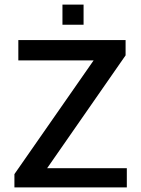

<svg xmlns="http://www.w3.org/2000/svg" viewBox="-20 -819 615 839"><path d="M252.9 -710.9V-798.8H345.2V-710.9ZM43 0V-58.1L389.2 -555.2H60.1V-644H528.8V-577.1L186 -84H534.2V0Z"/></svg>

Font: Kanit
Style: Regular
Weight: 400
Designer: Katatrad Team
Foundry: CadsonDemak
Version: Version 1.000;PS 001.000;hotconv 1.0.88;makeotf.lib2.5.64775